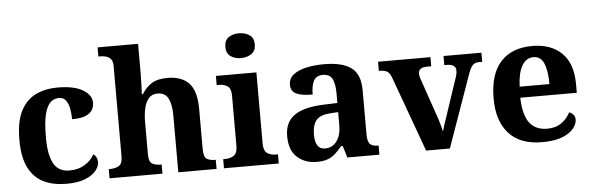

<svg xmlns="http://www.w3.org/2000/svg" viewBox="-49 -935 3423 1110"><g transform="rotate(-5 1662.0 -380.0)"><path d="M295 10Q221 10 165.5 -16.5Q110 -43 78.5 -103.5Q47 -164 47 -266Q47 -374 79.5 -435.5Q112 -497 167.5 -523Q223 -549 292 -549Q389 -549 439.5 -518.5Q490 -488 490 -444Q490 -422 479.5 -403Q469 -384 441 -371.5Q413 -359 361 -359Q361 -393 355 -422.5Q349 -452 335 -470Q321 -488 296 -488Q267 -488 246 -468.5Q225 -449 213 -401Q201 -353 201 -267Q201 -166 229 -115.5Q257 -65 320 -65Q372 -65 410 -88.5Q448 -112 465 -146Q477 -139 483 -126Q489 -113 489 -100Q489 -75 468.5 -49.5Q448 -24 405.5 -7Q363 10 295 10Z M547 0V-53H552Q584 -53 605.5 -65Q627 -77 627 -122V-646Q627 -673 615 -686Q603 -699 586.5 -703Q570 -707 556 -707H544V-760H779V-588Q779 -552 777.5 -518Q776 -484 775 -468H782Q802 -503 836.5 -526Q871 -549 930 -549Q1014 -549 1056 -503Q1098 -457 1098 -356V-124Q1098 -77 1114.5 -65Q1131 -53 1165 -53H1168V0H946V-329Q946 -393 928 -428.5Q910 -464 866 -464Q833 -464 814.5 -442.5Q796 -421 788 -385.5Q780 -350 780 -309V-118Q780 -76 798.5 -64.5Q817 -53 850 -53H854V0Z M1365 -626Q1329 -626 1304.5 -643.5Q1280 -661 1280 -698Q1280 -736 1304.5 -753Q1329 -770 1365 -770Q1400 -770 1425.5 -753Q1451 -736 1451 -698Q1451 -661 1425.5 -643.5Q1400 -626 1365 -626ZM1211 0V-53H1223Q1253 -53 1273.5 -67Q1294 -81 1294 -124V-416Q1294 -456 1273.5 -469.5Q1253 -483 1223 -483H1211V-536H1446V-124Q1446 -81 1466.5 -67Q1487 -53 1517 -53H1529V0Z M1748 10Q1682 10 1636.5 -30Q1591 -70 1591 -153Q1591 -234 1646.5 -273Q1702 -312 1815 -316L1897 -319V-374Q1897 -429 1882.5 -458.5Q1868 -488 1827 -488Q1789 -488 1774 -459.5Q1759 -431 1759 -380Q1695 -380 1664 -395Q1633 -410 1633 -447Q1633 -484 1661 -506Q1689 -528 1735.5 -538.5Q1782 -549 1839 -549Q1944 -549 1996.5 -511Q2049 -473 2049 -379V-124Q2049 -83 2062.5 -68Q2076 -53 2109 -53H2113V0H1927L1906 -69H1897Q1875 -42 1855 -24.5Q1835 -7 1810.5 1.5Q1786 10 1748 10ZM1803 -63Q1846 -63 1871.5 -97.5Q1897 -132 1897 -191V-266L1852 -263Q1792 -260 1769 -231.5Q1746 -203 1746 -149Q1746 -63 1803 -63Z M2226 -435Q2216 -464 2200.5 -473.5Q2185 -483 2152 -483V-536H2456V-483H2431Q2382 -483 2382 -447Q2382 -437 2384.5 -427Q2387 -417 2391 -407L2456 -218Q2480 -152 2491 -101Q2496 -121 2505 -148Q2514 -175 2522 -198L2589 -399Q2594 -412 2596.5 -423.5Q2599 -435 2599 -447Q2599 -463 2586.5 -473Q2574 -483 2547 -483H2532V-536H2752V-483H2732Q2709 -483 2695.5 -468.5Q2682 -454 2667 -410L2522 0H2384Z M3058 10Q2930 10 2864.5 -62.5Q2799 -135 2799 -265Q2799 -406 2863.5 -477.5Q2928 -549 3047 -549Q3156 -549 3218.5 -488Q3281 -427 3281 -308V-257H2953Q2956 -157 2990.5 -111Q3025 -65 3093 -65Q3144 -65 3177 -89.5Q3210 -114 3227 -148Q3241 -144 3251 -132.5Q3261 -121 3261 -104Q3261 -78 3240 -52Q3219 -26 3174.5 -8Q3130 10 3058 10ZM3128 -321Q3128 -397 3110 -440.5Q3092 -484 3049 -484Q3007 -484 2982.5 -442.5Q2958 -401 2955 -321Z"/></g></svg>

Font: Noto Serif Sinhala
Style: Bold
Weight: 700
Designer: Jelle Bosma - Monotype Design Team
Foundry: Monotype Imaging Inc.
Version: Version 2.007; ttfautohint (v1.8.4.7-5d5b)